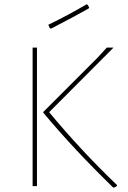

<svg xmlns="http://www.w3.org/2000/svg" viewBox="-20 -856 589 883"><path d="M378 -836 383 -834 390 -822 388 -817Q321 -779 214 -724L209 -727L202 -742Q293 -786 378 -836ZM502 -637 206 -340Q352 -164 518 -5V-1Q515 2 504 7L500 6Q317 -172 179 -338V-341L428 -590L471 -637ZM150 -637V0H130V-637Z"/></svg>

Font: Alegreya Sans Thin
Style: Regular
Weight: 100
Designer: Juan Pablo del Peral
Foundry: Huerta Tipografica
Version: Version 2.007